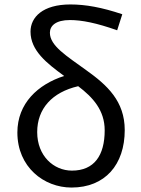

<svg xmlns="http://www.w3.org/2000/svg" viewBox="-20 -829 634 862"><path d="M529 -765C437 -796 364 -809 296 -809C172 -809 117 -752 117 -687C117 -602 190 -545 268 -488C150 -450 58 -365 58 -234C58 -79 177 13 301 13C452 13 540 -90 540 -245C540 -375 461 -447 367 -514C279 -578 204 -623 204 -682C204 -713 230 -739 294 -739C347 -739 413 -726 506 -693ZM303 -63C221 -63 147 -129 147 -236C147 -341 214 -415 331 -442C397 -392 450 -334 450 -244C450 -131 403 -63 303 -63Z"/></svg>

Font: Spoqa Han Sans Neo Regular
Style: Regular
Weight: 400
Designer: [Spoqa Han Sans Neo] Dong-huui Kim  Younghwa Kang  Yujin Lee  [Noto Sans] Ryoko NISHIZUKA  (kana & ideographs); Paul D. 
Foundry: Spoqa (http://www.spoqa-han-sans.com)
Version: Version 1.000